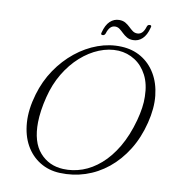

<svg xmlns="http://www.w3.org/2000/svg" viewBox="-93 -935 941 1030"><g transform="rotate(10 378.0 -420.0)"><path d="M510.5 -712Q571.5 -709.5 619.2 -681Q667 -652.5 697 -602.2Q727 -552 734.2 -484.5Q741.5 -417 721 -335.5Q700 -251 658.8 -184.8Q617.5 -118.5 561.5 -73.2Q505.5 -28 439.2 -6.2Q373 15.5 301 12.5Q240 10 192 -19.8Q144 -49.5 115 -101.2Q86 -153 81 -223.8Q76 -294.5 101 -379.5Q123 -455 165.2 -517.2Q207.5 -579.5 263.2 -624.2Q319 -669 382.5 -692Q446 -715 510.5 -712ZM315.5 -11.5Q368 -9 419.5 -27.2Q471 -45.5 517.2 -85.8Q563.5 -126 600.8 -189Q638 -252 661.5 -338Q671.5 -375 676.2 -408Q681 -441 680 -470Q679 -538 654.2 -585.5Q629.5 -633 588.8 -659Q548 -685 499 -688Q446.5 -690.5 394 -669.2Q341.5 -648 295 -606.5Q248.5 -565 213.2 -506.2Q178 -447.5 160 -375Q150 -335.5 145 -300.5Q140 -265.5 139.5 -235.5Q138 -127.5 187.5 -71.2Q237 -15 315.5 -11.5ZM564.5 -757.5Q544.5 -757.5 530.5 -765.8Q516.5 -774 505.5 -784.8Q494.5 -795.5 483.5 -804Q472.5 -812.5 458.5 -812.5Q428 -812.5 414.5 -767.5Q410 -755.5 399 -755.5Q387 -755.5 392 -769Q402.5 -810.5 424 -830.8Q445.5 -851 474 -851Q494 -851 508 -842.8Q522 -834.5 533 -823.8Q544 -813 555 -804.8Q566 -796.5 580.5 -796.5Q611.5 -796.5 624.5 -840.5Q628 -853 640 -853Q652 -853 646.5 -839Q636 -797.5 614.5 -777.5Q593 -757.5 564.5 -757.5Z"/></g></svg>

Font: Fraunces ExtraLight
Style: Italic
Weight: 250
Italic angle: -16°
Version: Version 1.000;[b76b70a41]